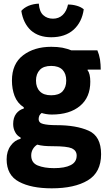

<svg xmlns="http://www.w3.org/2000/svg" viewBox="-20 -776 592 1060"><path d="M111.3 -176.8Q85.9 -169.9 69.3 -148.4Q52.7 -126 52.7 -91.8Q52.7 -66.4 63.5 -46.9Q73.2 -27.3 93.8 -16.6Q93.8 -14.6 93.8 -9.8Q60.5 -2 39.1 28.3Q16.6 58.6 16.6 103.5Q16.6 191.4 85 227.5Q152.3 263.7 265.6 263.7Q391.6 263.7 464.8 219.7Q538.1 175.8 538.1 75.2Q538.1 -24.4 468.8 -54.7Q400.4 -85 293 -85Q243.2 -85 217.8 -91.8Q193.4 -97.7 193.4 -119.1Q193.4 -127.9 197.3 -137.7Q202.1 -146.5 210 -152.3Q217.8 -149.4 233.4 -146.5Q249 -143.6 265.6 -143.6Q365.2 -143.6 421.9 -191.4Q478.5 -238.3 478.5 -325.2Q478.5 -346.7 474.6 -363.3Q470.7 -379.9 463.9 -386.7Q463.9 -388.7 463.9 -391.6Q482.4 -391.6 536.1 -391.6Q536.1 -418.9 532.2 -447.3Q527.3 -475.6 517.6 -498Q469.7 -498 374 -498Q352.5 -506.8 324.2 -512.7Q296.9 -517.6 262.7 -517.6Q168.9 -517.6 107.4 -470.7Q45.9 -423.8 45.9 -331.1Q45.9 -285.2 60.5 -246.1Q76.2 -206.1 111.3 -183.6Q111.3 -181.6 111.3 -176.8ZM272.5 31.2Q349.6 31.2 377 43Q403.3 55.7 403.3 83Q403.3 119.1 370.1 135.7Q337.9 152.3 278.3 152.3Q224.6 152.3 188.5 137.7Q152.3 123 152.3 82Q152.3 63.5 161.1 47.9Q169.9 32.2 185.5 22.5Q203.1 27.3 223.6 29.3Q243.2 31.2 272.5 31.2ZM178.7 -331.1Q178.7 -368.2 200.2 -390.6Q220.7 -412.1 262.7 -412.1Q303.7 -412.1 325.2 -390.6Q345.7 -369.1 345.7 -331.1Q345.7 -293.9 325.2 -271.5Q304.7 -250 262.7 -250Q220.7 -250 200.2 -271.5Q178.7 -293 178.7 -331.1ZM194.3 -755.9Q165 -754.9 137.7 -744.1Q111.3 -732.4 97.7 -715.8Q108.4 -647.5 150.4 -608.4Q193.4 -570.3 262.7 -570.3Q339.8 -570.3 386.7 -612.3Q432.6 -654.3 442.4 -724.6Q427.7 -737.3 404.3 -744.1Q380.9 -751 355.5 -751Q347.7 -713.9 326.2 -693.4Q304.7 -672.9 272.5 -672.9Q240.2 -672.9 218.8 -692.4Q197.3 -711.9 194.3 -755.9Z"/></svg>

Font: cl
Style: Bold
Weight: 400
Designer: Mitja Miklavcic
Version: Version 7.504; 2011; Build 1021